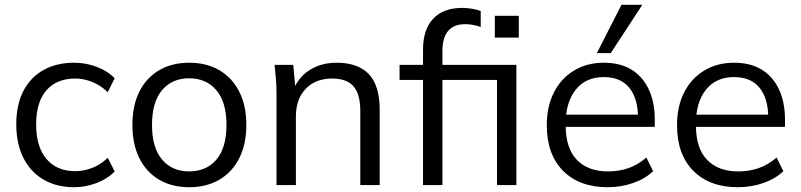

<svg xmlns="http://www.w3.org/2000/svg" viewBox="-20 -773 3344 802"><path d="M290 9Q216 9 161.5 -23Q107 -55 77.5 -114Q48 -173 48 -254Q48 -336 78 -393.5Q108 -451 162.5 -481Q217 -511 290 -511Q338 -511 383.5 -494Q429 -477 459 -446L430 -388Q400 -417 364.5 -431Q329 -445 295 -445Q217 -445 174 -396Q131 -347 131 -253Q131 -160 174 -109Q217 -58 295 -58Q328 -58 363.5 -71Q399 -84 430 -114L459 -57Q428 -25 382 -8Q336 9 290 9Z M770 9Q698 9 644.5 -22.5Q591 -54 562 -112.5Q533 -171 533 -251Q533 -332 562 -390Q591 -448 644.5 -479.5Q698 -511 770 -511Q843 -511 896.5 -479.5Q950 -448 979.5 -390Q1009 -332 1009 -251Q1009 -171 979.5 -112.5Q950 -54 896.5 -22.5Q843 9 770 9ZM770 -57Q842 -57 884 -106.5Q926 -156 926 -251Q926 -347 883.5 -396.5Q841 -446 770 -446Q699 -446 657 -396.5Q615 -347 615 -251Q615 -156 657 -106.5Q699 -57 770 -57Z M1135 0V-386Q1135 -414 1132.5 -443.5Q1130 -473 1127 -502H1205L1215 -392H1203Q1225 -450 1273.5 -480.5Q1322 -511 1386 -511Q1475 -511 1520.5 -463.5Q1566 -416 1566 -314V0H1485V-309Q1485 -380 1456.5 -412.5Q1428 -445 1368 -445Q1298 -445 1257 -402Q1216 -359 1216 -287V0Z M1747 0V-439H1649V-502H1769L1747 -481V-565Q1747 -650 1789.5 -695Q1832 -740 1911 -740Q1930 -740 1951.5 -736.5Q1973 -733 1988 -727V-660Q1976 -665 1958.5 -668.5Q1941 -672 1923 -672Q1876 -672 1852 -644Q1828 -616 1828 -558V-485L1815 -502H2137V0H2056V-439H1828V0ZM2047 -616V-707H2147V-616Z M2518 9Q2400 9 2332 -59.5Q2264 -128 2264 -250Q2264 -329 2294 -387.5Q2324 -446 2378 -478.5Q2432 -511 2502 -511Q2571 -511 2618 -482Q2665 -453 2690 -399.5Q2715 -346 2715 -273V-243H2326V-294H2662L2645 -281Q2645 -361 2609 -406Q2573 -451 2502 -451Q2427 -451 2385 -398.5Q2343 -346 2343 -257V-248Q2343 -154 2389.5 -105.5Q2436 -57 2520 -57Q2565 -57 2604.5 -70.5Q2644 -84 2680 -115L2708 -58Q2675 -26 2624.5 -8.5Q2574 9 2518 9ZM2473 -551 2576 -753H2663L2531 -551Z M3062 9Q2944 9 2876 -59.5Q2808 -128 2808 -250Q2808 -329 2838 -387.5Q2868 -446 2922 -478.5Q2976 -511 3046 -511Q3115 -511 3162 -482Q3209 -453 3234 -399.5Q3259 -346 3259 -273V-243H2870V-294H3206L3189 -281Q3189 -361 3153 -406Q3117 -451 3046 -451Q2971 -451 2929 -398.5Q2887 -346 2887 -257V-248Q2887 -154 2933.5 -105.5Q2980 -57 3064 -57Q3109 -57 3148.5 -70.5Q3188 -84 3224 -115L3252 -58Q3219 -26 3168.5 -8.5Q3118 9 3062 9Z"/></svg>

Font: Mulish ExtraLight
Style: Regular
Weight: 400
Version: Version 3.603